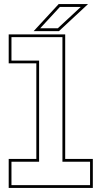

<svg xmlns="http://www.w3.org/2000/svg" viewBox="-20 -918 496 938"><path d="M22.5 0V-141.5H157.5V-608.5H22.5V-750H298.5V-141.5H433.5V0ZM36 -13.5H420V-128H285V-736.5H36V-622H171V-128H36ZM144.5 -766 266.5 -898H410L268 -766ZM176.5 -780H262.5L374.5 -884H272.5Z"/></svg>

Font: Tourney Thin
Style: Regular
Weight: 100
Designer: Tyler Finck
Foundry: Etcetera Type Co
Version: Version 1.015